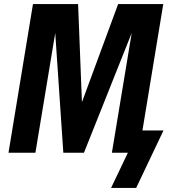

<svg xmlns="http://www.w3.org/2000/svg" viewBox="-20 -755 840 949"><path d="M653 174H529L612 0H533L631 -592L395 0H293L253 -592L155 0H22L143 -735H366L385 -250L564 -735H787L684 -110H788Z"/></svg>

Font: Iosevka Aile Extrabold
Style: Italic
Weight: 800
Italic angle: -9°
Designer: Belleve Invis
Foundry: Belleve Invis
Version: Version 31.1.0; ttfautohint (v1.8.4)